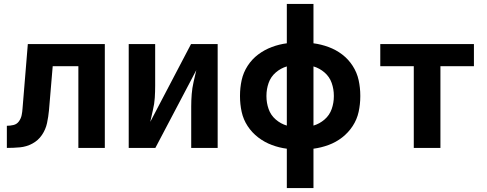

<svg xmlns="http://www.w3.org/2000/svg" viewBox="-20 -755 2488 980"><path d="M15 0Q49 0 82 -3Q115 -6 145 -22Q175 -38 194 -66Q213 -94 220 -126.5Q227 -159 230 -192L249 -417H380V0H515V-530H122L95 -201Q94 -184 90.5 -167Q87 -150 76.5 -135.5Q66 -121 49 -117Q32 -113 15 -113Z M637 0H773L982 -397Q975 -367 968 -336.5Q961 -306 958.5 -274.5Q956 -243 956 -212V0H1091V-530H955L747 -133Q753 -163 760.5 -193.5Q768 -224 770 -255.5Q772 -287 772 -318V-530H637Z M1444 205H1580V4Q1619 -1 1657 -15Q1695 -29 1726.5 -53.5Q1758 -78 1780 -111.5Q1802 -145 1810.5 -184Q1819 -223 1819 -263V-267Q1819 -307 1810.5 -346Q1802 -385 1780 -419Q1758 -453 1726.5 -477Q1695 -501 1657 -515Q1619 -529 1580 -534V-735H1444V-534Q1405 -529 1367.5 -515Q1330 -501 1298 -477Q1266 -453 1244 -419Q1222 -385 1213.5 -346Q1205 -307 1205 -267V-263Q1205 -223 1213.5 -184Q1222 -145 1244 -111.5Q1266 -78 1298 -53.5Q1330 -29 1367.5 -15Q1405 -1 1444 4ZM1444 -114Q1413 -123 1387.5 -145Q1362 -167 1351 -198.5Q1340 -230 1340 -263V-267Q1340 -300 1351 -331.5Q1362 -363 1387.5 -385Q1413 -407 1444 -416ZM1580 -114V-416Q1611 -407 1636.5 -385Q1662 -363 1673 -331.5Q1684 -300 1684 -267V-263Q1684 -230 1673 -198.5Q1662 -167 1636.5 -145Q1611 -123 1580 -114Z M2092 0H2228V-417H2399V-530H1921V-417H2092Z"/></svg>

Font: Iosevka Sparkle Extrabold
Style: Regular
Weight: 800
Designer: Belleve Invis
Foundry: Belleve Invis
Version: Version 4.5.0; ttfautohint (v1.8.3)